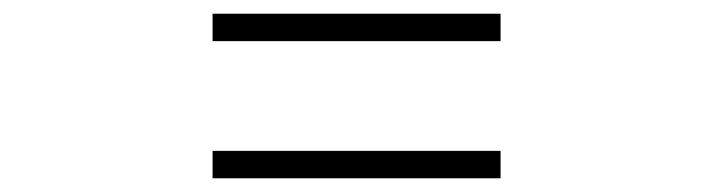

<svg xmlns="http://www.w3.org/2000/svg" viewBox="-20 -520 1040 280"><path d="M710 -460V-500H290V-460ZM710 -260V-300H290V-260Z"/></svg>

Font: Noto Serif CJK HK ExtraLight
Style: Regular
Weight: 200
Designer: Ryoko NISHIZUKA 西塚涼子 (kana & ideographs); Frank Grießhammer (Latin, Greek & Cyrillic); Wenlong ZHANG 张文龙 (bopomofo); San
Foundry: Adobe
Version: Version 2.001;hotconv 1.1.0;makeotfexe 2.6.0